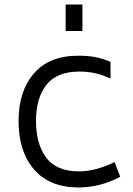

<svg xmlns="http://www.w3.org/2000/svg" viewBox="-20 -811 586 848"><path d="M62 0ZM62 -276Q62 -409 130 -487Q198 -565 325 -565Q368 -565 400 -559Q432 -553 468 -538V-464Q431 -481 398.5 -488Q366 -495 328 -495Q229 -494 184 -435Q139 -376 139 -277Q139 -176 183.5 -115.5Q228 -55 327 -54Q401 -54 486 -95L511 -30Q422 17 325 17Q198 16 130 -63Q62 -142 62 -276ZM270 -791H344V-674H270Z"/></svg>

Font: Biryani Light
Style: Regular
Weight: 300
Designer: Dan Reynolds and Mathieu Réguer
Foundry: Dan Reynolds and Mathieu Réguer
Version: Version 1.004; ttfautohint (v1.1) -l 5 -r 5 -G 72 -x 0 -D la